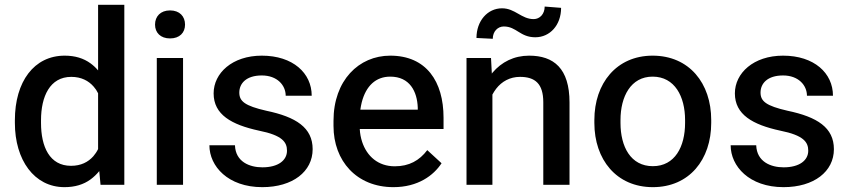

<svg xmlns="http://www.w3.org/2000/svg" viewBox="-20 -770 3540 800"><path d="M42 -257.8C42 -103.5 122.6 9.8 248.5 9.8C292 9.8 328.1 -1 357.4 -22.5C370.6 -32.2 382.8 -43.9 393.6 -57.1L398.9 0H498V-750H388.7V-476.6C379.4 -487.8 368.7 -497.6 357.4 -505.9C328.1 -527.3 292.5 -538.1 249.5 -538.1C122.1 -538.1 42 -430.2 42 -269ZM150.9 -269C150.9 -368.2 188 -449.7 276.9 -449.7C318.4 -449.7 349.1 -433.6 370.6 -408.7C377.9 -400.4 383.8 -391.6 388.7 -381.3V-148.9C383.3 -137.7 376.5 -127.9 368.7 -118.7C347.2 -94.7 317.4 -79.1 275.9 -79.1C186.5 -79.1 150.9 -158.7 150.9 -257.8Z M742.7 -528.3H633.3V0H742.7ZM626 -667.5C626 -633.8 648.9 -609.9 688.5 -609.9C728.5 -609.9 751 -633.8 751 -667.5C751 -701.7 728.5 -726.6 688.5 -726.6C648.9 -726.6 626 -701.7 626 -667.5Z M1175.8 -142.1C1175.8 -102.5 1140.1 -72.8 1073.2 -72.8C1020 -72.8 961.4 -95.7 959 -164.6H852.5C852.5 -77.6 929.7 9.8 1072.8 9.8C1199.7 9.8 1282.7 -55.2 1282.7 -148.4C1282.7 -238.3 1213.4 -282.7 1089.4 -308.6C1000 -329.1 977.1 -348.1 977.1 -384.3C977.1 -421.9 1005.4 -455.6 1070.8 -455.6C1135.3 -455.6 1170.4 -414.6 1170.4 -371.1H1278.8C1278.8 -465.3 1200.7 -538.1 1070.8 -538.1C947.8 -538.1 870.1 -465.3 870.1 -380.9C870.1 -292.5 944.3 -250.5 1059.1 -225.6C1156.7 -206.1 1175.8 -177.7 1175.8 -142.1Z M1619.1 9.8C1721.7 9.8 1786.6 -39.1 1819.8 -89.8L1760.3 -144.5C1727.5 -101.1 1684.6 -77.1 1625 -77.1C1555.7 -77.1 1508.8 -118.7 1488.8 -179.2C1483.4 -195.8 1480 -213.4 1479 -232.4H1828.1V-279.3C1828.1 -430.7 1756.3 -538.1 1606 -538.1C1475.1 -538.1 1369.6 -435.1 1369.6 -266.6V-245.1C1369.6 -99.6 1465.8 9.8 1619.1 9.8ZM1487.3 -343.8C1504.9 -412.1 1545.9 -450.7 1606 -450.7C1687.5 -450.7 1718.3 -388.7 1720.7 -321.3V-313H1481.4C1482.9 -323.7 1484.9 -334 1487.3 -343.8Z M2025.9 -528.3H1923.8V0H2031.7V-376C2036.1 -384.3 2041.5 -392.6 2047.4 -400.4C2070.8 -430.7 2105 -449.7 2146.5 -449.7C2209.5 -449.7 2243.7 -421.4 2243.7 -343.8V0H2353V-342.8C2353 -485.4 2287.1 -538.1 2184.6 -538.1C2121.6 -538.1 2069.8 -511.7 2032.2 -467.3L2029.3 -463.4ZM2249.5 -742.7C2249.5 -711.4 2229 -690.4 2203.6 -690.4C2152.3 -690.4 2126.5 -735.4 2071.8 -735.4C2011.2 -735.4 1965.3 -682.6 1965.3 -611.8L2033.2 -608.4C2033.2 -639.2 2054.2 -659.7 2079.1 -659.7C2132.3 -659.7 2146.5 -614.7 2210.4 -614.7C2271.5 -614.7 2317.9 -665.5 2317.9 -737.3Z M2456.5 -257.8C2456.5 -105.5 2548.3 9.8 2700.2 9.8C2852.5 9.8 2943.4 -105.5 2943.4 -257.8V-270C2943.4 -422.9 2852.1 -538.1 2699.2 -538.1C2548.8 -538.1 2456.5 -422.9 2456.5 -270ZM2565.4 -270C2565.4 -367.7 2608.4 -450.7 2699.2 -450.7C2791.5 -450.7 2834.5 -367.7 2834.5 -270V-257.8C2834.5 -158.7 2792 -77.6 2700.2 -77.6C2607.9 -77.6 2565.4 -158.7 2565.4 -257.8Z M3347.7 -142.1C3347.7 -102.5 3312 -72.8 3245.1 -72.8C3191.9 -72.8 3133.3 -95.7 3130.9 -164.6H3024.4C3024.4 -77.6 3101.6 9.8 3244.6 9.8C3371.6 9.8 3454.6 -55.2 3454.6 -148.4C3454.6 -238.3 3385.3 -282.7 3261.2 -308.6C3171.9 -329.1 3148.9 -348.1 3148.9 -384.3C3148.9 -421.9 3177.2 -455.6 3242.7 -455.6C3307.1 -455.6 3342.3 -414.6 3342.3 -371.1H3450.7C3450.7 -465.3 3372.6 -538.1 3242.7 -538.1C3119.6 -538.1 3042 -465.3 3042 -380.9C3042 -292.5 3116.2 -250.5 3231 -225.6C3328.6 -206.1 3347.7 -177.7 3347.7 -142.1Z"/></svg>

Font: Bert Sans Medium
Style: Regular
Weight: 500
Designer: Christian Robertson (Google), Cristiano Sobral
Foundry: Google, Cristiano Sobral
Version: Version 3.101